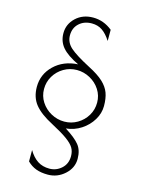

<svg xmlns="http://www.w3.org/2000/svg" viewBox="-116 -822 658 896"><g transform="rotate(15 213.0 -373.5)"><path d="M105 -29V-84Q124 -52 148 -36.5Q172 -21 205 -21Q238 -21 263 -43.5Q288 -66 288 -103Q288 -126 278 -143Q268 -160 242 -179Q216 -198 165 -225Q105 -256 77.5 -290Q50 -324 50 -375Q50 -436 94.5 -479Q139 -522 209 -526Q154 -552 129.5 -580.5Q105 -609 105 -649Q105 -693 138 -724Q171 -755 221 -755Q272 -755 314 -721V-667Q294 -698 272.5 -712.5Q251 -727 222 -727Q185 -727 161 -705Q137 -683 137 -647Q137 -613 164.5 -588.5Q192 -564 261 -528Q308 -504 332.5 -481Q357 -458 366.5 -432Q376 -406 376 -369Q376 -334 356.5 -301.5Q337 -269 304 -247.5Q271 -226 231 -222Q279 -192 300 -166.5Q321 -141 321 -99Q321 -55 286 -23.5Q251 8 205 8Q172 8 148 -1Q124 -10 105 -29ZM341 -376Q341 -410 323 -438Q305 -466 275 -482.5Q245 -499 211 -499Q177 -499 148 -482Q119 -465 102 -436.5Q85 -408 85 -374Q85 -340 103 -312Q121 -284 151 -267.5Q181 -251 215 -251Q249 -251 278 -268Q307 -285 324 -313.5Q341 -342 341 -376Z"/></g></svg>

Font: Poiret One
Style: Regular
Weight: 400
Designer: Denis Masharov (denis.masharov@gmail.com), Cyreal (Charset Expansion)
Foundry: Denis Masharov
Version: Version 1.101